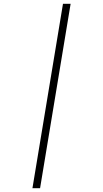

<svg xmlns="http://www.w3.org/2000/svg" viewBox="-20 -843 540 1006"><path d="M150 143 310 -823H350L190 143Z"/></svg>

Font: Iosevka SS18 Extralight
Style: Italic
Weight: 200
Italic angle: -9°
Monospace: yes
Designer: Belleve Invis
Foundry: Belleve Invis
Version: Version 25.1.1; ttfautohint (v1.8.4)